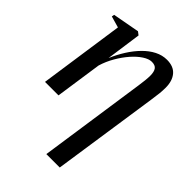

<svg xmlns="http://www.w3.org/2000/svg" viewBox="-223 -617 971 971"><g transform="rotate(45 262.0 -131.5)"><path d="M292.5 253.5 376.5 -321.5Q380 -345.5 382 -364.5Q384 -383.5 384 -398.5Q384 -426.5 374.2 -440.2Q364.5 -454 340 -454Q319 -454 293.2 -437.2Q267.5 -420.5 242.2 -391.8Q217 -363 195.8 -326.5Q174.5 -290 162.5 -250L126 0H29.5L95.5 -455.5L34.5 -473L37 -487L181 -513.5L198 -500.5L171.5 -312.5Q189 -353.5 212.2 -390.2Q235.5 -427 263.2 -455.2Q291 -483.5 322.2 -499.5Q353.5 -515.5 387 -515.5Q434.5 -515.5 458.2 -487.2Q482 -459 482 -410.5Q482 -390.5 479.8 -369Q477.5 -347.5 472.5 -314L388.5 253.5Z"/></g></svg>

Font: Merriweather 144pt
Style: Italic
Weight: 400
Italic angle: -7.8°
Version: Version 2.101